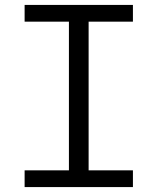

<svg xmlns="http://www.w3.org/2000/svg" viewBox="-20 -760 640 780"><path d="M80 -68H260V-672H80V-740H520V-672H340V-68H520V0H80Z"/></svg>

Font: PlemolJP35 Console
Style: Regular
Weight: 400
Version: v2.0.3; ttfautohint (v1.8.4.7-5d5b-dirty) -l 6 -r 45 -G 200 